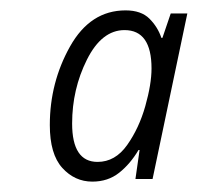

<svg xmlns="http://www.w3.org/2000/svg" viewBox="-20 -742 381 370"><path d="M168 -430Q119 -430 119 -504Q119 -570 147.5 -627Q176 -684 220 -684Q272 -684 272 -610Q272 -580 260 -537.5Q248 -495 225 -462.5Q202 -430 168 -430ZM158 -392Q188 -392 209.5 -409Q231 -426 247 -453H249L241 -397H274L341 -716H309L293 -669H291Q284 -690 268 -706Q252 -722 222 -722Q154 -722 115 -652.5Q76 -583 76 -501Q76 -445 100 -418.5Q124 -392 158 -392Z"/></svg>

Font: Noto Sans Display SemiCondensed Light
Style: Italic
Weight: 300
Width: 4
Italic angle: -12°
Designer: Monotype Design Team
Foundry: Monotype Imaging Inc.
Version: Version 1.900